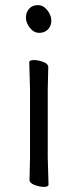

<svg xmlns="http://www.w3.org/2000/svg" viewBox="-20 -718 303 748"><path d="M95 -17 97 -105V-368L94 -475Q94 -484 112 -484Q130 -484 149 -476.5Q168 -469 168 -457L166 -368V-105L169 1Q169 10 151.5 10Q134 10 114.5 2.5Q95 -5 95 -17ZM127.5 -698Q149 -698 164.5 -678Q180 -658 180 -637.5Q180 -617 167 -603.5Q154 -590 133 -590Q112 -590 96.5 -609.5Q81 -629 81 -649.5Q81 -670 93.5 -684Q106 -698 127.5 -698Z"/></svg>

Font: LXGW WenKai Lite
Style: Regular
Weight: 400
Designer: LXGW / Fontworks Inc.
Foundry: LXGW / Fontworks Inc.
Version: Version 1.511; March 25, 2025